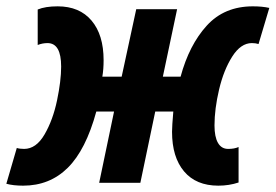

<svg xmlns="http://www.w3.org/2000/svg" viewBox="-58 -577 870 606"><path d="M-38 3 -5 -110Q4 -107 18 -107Q56 -107 82.5 -152.5Q109 -198 122 -260Q135 -322 135 -367Q135 -441 92 -441Q76 -441 61 -435V-547Q85 -557 124 -557Q193 -557 231 -512Q269 -467 269 -387Q269 -358 265 -335H326L372 -548H501L456 -335H512Q539 -435 594.5 -496Q650 -557 740 -557Q770 -557 792 -552L758 -438Q749 -441 737 -441Q702 -441 675 -398.5Q648 -356 633.5 -294.5Q619 -233 619 -181Q619 -145 630 -126Q641 -107 662 -107Q682 -107 695 -113V-1Q665 9 631 9Q561 9 523 -36Q485 -81 485 -161Q485 -179 489 -225H432L385 0H255L302 -225H246Q213 -104 156 -47.5Q99 9 15 9Q-16 9 -38 3Z"/></svg>

Font: Noto Sans Display Ex Bold Cond
Style: Italic
Weight: 800
Width: 3
Italic angle: -12°
Designer: Monotype Design team
Foundry: Monotype Imaging Inc.
Version: Version 1.000